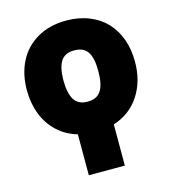

<svg xmlns="http://www.w3.org/2000/svg" viewBox="-112 -642 825 936"><g transform="rotate(-15 300.5 -174.5)"><path d="M220.2 -2.1Q162.3 -18.8 120.4 -57.9Q78.5 -96.9 57.2 -152.2Q35.9 -207.4 35.5 -274.1Q35.9 -355.5 67.8 -418.1Q99.8 -480.8 161.9 -516.7Q224.1 -552.6 308.2 -552.6Q371.8 -552.6 423.5 -531.8Q475.1 -511 509.6 -474.1Q544 -437.1 562.5 -386Q581 -334.9 581 -274.1Q581.3 -174.7 534.1 -102.5Q486.9 -30.2 402 -3.6V204.5H220.2ZM308.2 -143.5Q355.8 -143.5 376.2 -176.1Q396.7 -208.8 396.3 -274.1Q396.7 -339.1 376.4 -370.6Q356.2 -402 308.2 -402Q261 -402 240.8 -370.2Q220.5 -338.4 220.2 -274.1Q220.5 -208.8 240.8 -176.1Q261 -143.5 308.2 -143.5Z"/></g></svg>

Font: Karasuma Gothic
Style: Black
Weight: 900
Designer: Rasmus Andersson / Ryoko Nishizuka
Foundry: Genbu
Version: Version 1.00